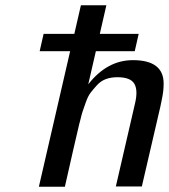

<svg xmlns="http://www.w3.org/2000/svg" viewBox="-20 -711 643 731"><path d="M131 -516 146 -582H263L288 -691H385L360 -582H508L493 -516H345L316 -390Q388 -482 486 -482Q603 -482 603 -393Q603 -378 601.5 -364.5Q600 -351 596.5 -334Q593 -317 591 -307L520 -1H421L494 -317Q506 -367 491.5 -392Q477 -417 427 -417Q403 -417 383.5 -410Q364 -403 349 -386.5Q334 -370 324.5 -357.5Q315 -345 306 -319.5Q297 -294 294 -285Q291 -276 285 -251Q283 -243 282 -240Q263 -160 227 0H128L247 -516Z"/></svg>

Font: Coval
Style: Italic
Weight: 400
Foundry: Context Ltd
Version: Version 001.000